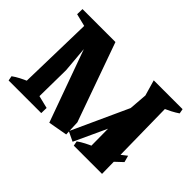

<svg xmlns="http://www.w3.org/2000/svg" viewBox="-117 -929 1215 1215"><g transform="rotate(45 490.5 -321.5)"><path d="M401 7 180 -605 336 -650 525 -120.2 529.2 -16ZM30 0 24 -32Q45.5 -47.5 70.6 -60.5Q95.8 -73.5 123 -85L124 0ZM182 0 185 -81 323 -47 322 0ZM110.2 0 125.8 -650H336.8L220.8 -539.8L241.2 -303L237.2 0ZM613.2 0 607.2 -32Q628.8 -47.5 653.9 -60.5Q679 -73.5 706.2 -85L707.2 0ZM178.2 -569 40.2 -603 41.2 -650H181.2ZM590.5 -12 526 -42.8 734.5 -499.2 797.2 -459.8ZM755 -4 743.5 -74.2 901.5 -197.8 913.8 -153.2ZM692.8 0 690.2 -303 709.2 -544.5 678.8 -650H855.8L866 0ZM843.8 -565 842.8 -650H936.8L942.8 -618Q921.5 -603.5 896.6 -590.5Q871.8 -577.5 843.8 -565Z"/></g></svg>

Font: Eczar
Style: Regular
Weight: 400
Designer: Vaibhav Singh
Foundry: Rosetta Type Foundry
Version: Version 2.000